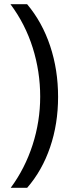

<svg xmlns="http://www.w3.org/2000/svg" viewBox="-20 -734 336 912"><path d="M255.9 -273.9Q255.9 -145.5 218 -34.7Q180.2 76.2 108.9 158.2H30.8Q98.6 66.4 134.8 -45.7Q170.9 -157.7 170.9 -274.9Q170.9 -394 135.5 -506.8Q100.1 -619.6 29.8 -713.9H108.9Q180.7 -628.4 218.3 -515.4Q255.9 -402.3 255.9 -273.9Z"/></svg>

Font: f04293028
Style: Regular
Weight: 400
Foundry: Ascender Corporation
Version: Version 1.10